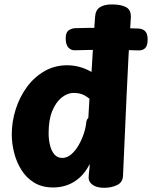

<svg xmlns="http://www.w3.org/2000/svg" viewBox="-20 -854 701 886"><path d="M418.7 -775.4Q420.7 -808.1 441.4 -820.8Q462.2 -833.6 494.8 -833.6Q540.2 -833.6 563.3 -820.1Q586.3 -806.6 583.6 -769.8Q572.1 -596.3 564 -409.7Q555.9 -223.1 547.7 -44Q546.9 -12.9 520.6 -0.2Q494.3 12.6 461 12.6Q426.1 12.6 407.4 -1.1Q388.8 -14.7 389 -33.7Q389.2 -43.6 390.1 -52.7Q391 -61.9 392.4 -72.8Q393.8 -83.7 394 -97.4Q375.1 -59.4 348.8 -35.6Q322.6 -11.7 291.5 -0.3Q260.4 11.1 226.4 11.1Q173.6 11.1 137 -11.7Q100.4 -34.4 77.9 -71.2Q55.3 -108 44.8 -150.9Q34.3 -193.8 34.3 -233.8Q34.3 -292.8 52.6 -349.9Q70.8 -407.1 104.4 -452.8Q138 -498.4 185.2 -525.6Q232.3 -552.8 289.7 -552.8Q318.2 -552.8 346.3 -545.4Q374.4 -538 402.4 -522Q405.4 -568 407.9 -612.2Q410.4 -656.3 413.4 -697.8Q416.4 -739.2 418.7 -775.4ZM204.3 -239.6Q204.3 -210.9 210.7 -184.3Q217 -157.8 230.9 -141.5Q244.9 -125.2 267.1 -125.2Q289.2 -125.2 308.5 -141.6Q327.8 -158 342.6 -183.6Q357.4 -209.1 366.9 -237.9Q376.3 -266.8 378.3 -292.2Q379.3 -297.4 381.3 -301.6Q383.3 -305.7 387.6 -309.7L392.8 -398.4Q373.4 -414 356.9 -419.6Q340.3 -425.2 319.7 -425.2Q292 -425.2 265.4 -404.6Q238.8 -383.9 221.6 -342.9Q204.3 -301.9 204.3 -239.6ZM326.6 -622Q308.6 -621 295.9 -634.2Q283.2 -647.4 283.2 -676.6Q283.2 -704.4 296.4 -713.7Q309.6 -723 326.6 -724Q355.6 -725 393.6 -725.5Q431.6 -726 472.5 -725.6Q513.4 -725.2 551.4 -724.3Q589.4 -723.4 618.4 -722.4Q638.4 -721.4 649.9 -710Q661.3 -698.6 661.3 -671.4Q661.3 -643.6 649.9 -632Q638.4 -620.4 618.4 -621.4Q589.4 -622.4 551.4 -623.3Q513.4 -624.2 472.5 -624.2Q431.6 -624.2 393.6 -623.6Q355.6 -623 326.6 -622Z"/></svg>

Font: Playpen Sans Arabic
Style: Regular
Weight: 400
Designer: Azza Alameddine, Laura Meseguer, Veronika Burian, José Scaglione
Foundry: TypeTogether
Version: Version 2.000